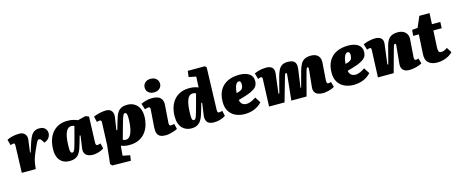

<svg xmlns="http://www.w3.org/2000/svg" viewBox="-58 -1608 6335 2651"><g transform="rotate(-15 3110.0 -282.5)"><path d="M79 -387Q79 -396 77 -408Q75 -420 59 -420Q49 -420 38 -416.5Q27 -413 16 -409L-7 -492Q32 -510 66.5 -518.5Q101 -527 129 -529Q157 -531 175 -531Q222 -531 250.5 -499.5Q279 -468 271 -414L248 -240L257 -239L298 -368Q314 -418 333.5 -454.5Q353 -491 382.5 -511Q412 -531 459 -531Q497 -531 520.5 -516.5Q544 -502 555 -480Q566 -458 566 -436Q566 -406 547 -373.5Q528 -341 476 -322L457 -351Q445 -370 436 -378Q427 -386 415 -386Q407 -386 399 -379.5Q391 -373 381 -355Q371 -337 356.5 -304.5Q342 -272 318 -218Q307 -193 299.5 -171.5Q292 -150 287 -132Q282 -114 279 -97Q276 -80 273 -62L266 0H66Z M1151 -145Q1150 -125 1154.5 -113Q1159 -101 1178 -101Q1189 -101 1201.5 -104.5Q1214 -108 1221 -111L1239 -35Q1226 -25 1200 -13Q1174 -1 1142 6.5Q1110 14 1078 14Q1041 14 1011.5 1Q982 -12 967 -39.5Q952 -67 958 -111L983 -288L971 -290L942 -189Q931 -149 918 -112.5Q905 -76 885.5 -47.5Q866 -19 833 -2.5Q800 14 749 14Q689 14 648.5 -11.5Q608 -37 587.5 -83Q567 -129 567 -191Q567 -266 586 -328.5Q605 -391 642 -436Q679 -481 733 -506Q787 -531 858 -531Q910 -531 947.5 -520.5Q985 -510 1004 -501L1116 -529L1164 -510ZM814 -89Q823 -89 829.5 -94.5Q836 -100 844 -116Q852 -132 862 -165.5Q872 -199 887 -254L935 -437Q931 -440 920 -443.5Q909 -447 895 -447Q860 -447 838 -423Q816 -399 804 -358.5Q792 -318 787.5 -268Q783 -218 783 -166Q783 -132 787 -115.5Q791 -99 798.5 -94Q806 -89 814 -89Z M1315 -366Q1317 -397 1312.5 -408Q1308 -419 1292 -419Q1284 -419 1271 -416Q1258 -413 1250 -410L1230 -490Q1250 -500 1280.5 -509.5Q1311 -519 1345.5 -525Q1380 -531 1412 -531Q1467 -531 1491 -496.5Q1515 -462 1507 -410L1480 -230L1492 -227L1524 -336Q1535 -373 1546.5 -407.5Q1558 -442 1577 -470Q1596 -498 1629 -514.5Q1662 -531 1715 -531Q1770 -531 1812.5 -506.5Q1855 -482 1879.5 -434.5Q1904 -387 1904 -316Q1904 -256 1887.5 -197.5Q1871 -139 1835 -91Q1799 -43 1741 -14.5Q1683 14 1600 14Q1566 14 1535 7.5Q1504 1 1484 -8L1471 132L1575 153L1564 229L1298 225L1275 198L1303 -64ZM1655 -428Q1648 -428 1642 -424.5Q1636 -421 1629 -408.5Q1622 -396 1613 -369Q1604 -342 1591 -295L1531 -80Q1542 -74 1553.5 -71.5Q1565 -69 1574 -69Q1604 -69 1625.5 -92.5Q1647 -116 1660 -156Q1673 -196 1679 -246Q1685 -296 1685 -349Q1685 -375 1682.5 -390.5Q1680 -406 1676 -414Q1672 -422 1666.5 -425Q1661 -428 1655 -428Z M2012 -381Q2014 -399 2008.5 -409.5Q2003 -420 1991 -420Q1979 -420 1966 -416.5Q1953 -413 1936 -407L1909 -492Q1929 -503 1973.5 -517Q2018 -531 2075 -531Q2119 -531 2152.5 -517.5Q2186 -504 2204 -473Q2222 -442 2218 -390L2200 -142Q2199 -123 2204 -111Q2209 -99 2225 -99Q2239 -99 2251.5 -102Q2264 -105 2274 -108L2292 -32Q2276 -22 2246.5 -11.5Q2217 -1 2183.5 6.5Q2150 14 2122 14Q2073 14 2044 -0.5Q2015 -15 2003 -46.5Q1991 -78 1994 -129ZM2009 -697Q2009 -739 2039 -766.5Q2069 -794 2119 -794Q2152 -794 2176.5 -781.5Q2201 -769 2215 -747Q2229 -725 2229 -697Q2229 -655 2199 -627.5Q2169 -600 2120 -600Q2069 -600 2039 -627Q2009 -654 2009 -697Z M2890 -147Q2889 -126 2893.5 -113.5Q2898 -101 2915 -101Q2924 -101 2938 -104Q2952 -107 2961 -111L2978 -35Q2968 -26 2943.5 -14.5Q2919 -3 2885.5 5.5Q2852 14 2812 14Q2741 14 2715.5 -22Q2690 -58 2697 -113L2722 -289L2710 -292L2678 -181Q2668 -144 2655 -109.5Q2642 -75 2622 -47Q2602 -19 2570 -2.5Q2538 14 2488 14Q2451 14 2418 1Q2385 -12 2359.5 -38.5Q2334 -65 2320 -106.5Q2306 -148 2306 -206Q2306 -275 2325 -334.5Q2344 -394 2381 -438Q2418 -482 2473 -506.5Q2528 -531 2600 -531Q2650 -531 2680 -523Q2710 -515 2729 -506L2737 -660L2633 -681L2644 -767H2889L2909 -746ZM2550 -89Q2559 -89 2566 -93Q2573 -97 2580 -111Q2587 -125 2596.5 -155.5Q2606 -186 2620 -237L2674 -437Q2668 -440 2660.5 -442.5Q2653 -445 2646 -446.5Q2639 -448 2630 -448Q2596 -448 2574.5 -424.5Q2553 -401 2541.5 -360.5Q2530 -320 2525.5 -268Q2521 -216 2521 -161Q2521 -132 2526 -110.5Q2531 -89 2550 -89Z M3315 -531Q3402 -531 3454.5 -496Q3507 -461 3507 -395Q3507 -368 3499.5 -343.5Q3492 -319 3470 -298.5Q3448 -278 3407.5 -258.5Q3367 -239 3300 -219L3220 -196Q3225 -165 3239 -147.5Q3253 -130 3272.5 -123Q3292 -116 3312 -116Q3334 -116 3357.5 -123.5Q3381 -131 3404.5 -143.5Q3428 -156 3448 -170L3500 -88Q3472 -58 3440 -37.5Q3408 -17 3374.5 -6Q3341 5 3310 9.5Q3279 14 3255 14Q3181 14 3123 -12.5Q3065 -39 3031.5 -92Q2998 -145 2998 -225Q2998 -326 3037 -394Q3076 -462 3147 -496.5Q3218 -531 3315 -531ZM3316 -396Q3316 -415 3311.5 -425.5Q3307 -436 3300.5 -440Q3294 -444 3286 -444Q3270 -444 3256 -430.5Q3242 -417 3231.5 -385Q3221 -353 3216 -295L3248 -304Q3270 -311 3285 -320.5Q3300 -330 3308 -348Q3316 -366 3316 -396Z M3954 -334Q3956 -358 3957 -372Q3958 -386 3944 -386Q3937 -386 3932 -377.5Q3927 -369 3921.5 -348Q3916 -327 3905 -291L3822 0H3601L3616 -387Q3617 -408 3612 -414Q3607 -420 3593 -420Q3583 -420 3571 -414.5Q3559 -409 3554 -407L3529 -492Q3557 -505 3585 -513.5Q3613 -522 3643 -526Q3673 -530 3702 -530Q3755 -530 3784.5 -502.5Q3814 -475 3806 -413L3772 -139L3784 -137L3842 -360Q3856 -413 3874.5 -451Q3893 -489 3924.5 -509.5Q3956 -530 4008 -530Q4053 -530 4081 -516Q4109 -502 4119.5 -472Q4130 -442 4123 -393L4087 -139L4096 -137L4153 -350Q4170 -412 4191 -451.5Q4212 -491 4246.5 -510.5Q4281 -530 4338 -530Q4387 -530 4417 -512Q4447 -494 4460 -464Q4473 -434 4470 -398L4452 -150Q4451 -127 4455 -113Q4459 -99 4476 -99Q4487 -99 4495.5 -101Q4504 -103 4514 -107L4535 -32Q4513 -17 4482.5 -7Q4452 3 4421.5 8.5Q4391 14 4370 14Q4328 14 4297 1.5Q4266 -11 4251.5 -38Q4237 -65 4241 -105L4266 -349Q4268 -372 4265 -379Q4262 -386 4254 -386Q4246 -386 4241 -378.5Q4236 -371 4229 -346Q4222 -321 4208 -269L4137 0H3919Z M4872 -531Q4959 -531 5011.5 -496Q5064 -461 5064 -395Q5064 -368 5056.5 -343.5Q5049 -319 5027 -298.5Q5005 -278 4964.5 -258.5Q4924 -239 4857 -219L4777 -196Q4782 -165 4796 -147.5Q4810 -130 4829.5 -123Q4849 -116 4869 -116Q4891 -116 4914.5 -123.5Q4938 -131 4961.5 -143.5Q4985 -156 5005 -170L5057 -88Q5029 -58 4997 -37.5Q4965 -17 4931.5 -6Q4898 5 4867 9.5Q4836 14 4812 14Q4738 14 4680 -12.5Q4622 -39 4588.5 -92Q4555 -145 4555 -225Q4555 -326 4594 -394Q4633 -462 4704 -496.5Q4775 -531 4872 -531ZM4873 -396Q4873 -415 4868.5 -425.5Q4864 -436 4857.5 -440Q4851 -444 4843 -444Q4827 -444 4813 -430.5Q4799 -417 4788.5 -385Q4778 -353 4773 -295L4805 -304Q4827 -311 4842 -320.5Q4857 -330 4865 -348Q4873 -366 4873 -396Z M5786 -32Q5771 -22 5740 -11Q5709 0 5673 7Q5637 14 5608 14Q5544 14 5515 -16.5Q5486 -47 5491 -102L5516 -361Q5518 -375 5514 -381Q5510 -387 5504 -387Q5496 -387 5491.5 -381.5Q5487 -376 5482 -360.5Q5477 -345 5467 -310L5382 0H5157L5173 -390Q5174 -405 5169 -412.5Q5164 -420 5154 -420Q5146 -420 5136 -417Q5126 -414 5111 -409L5086 -492Q5097 -498 5125 -507.5Q5153 -517 5189 -524Q5225 -531 5259 -531Q5312 -531 5342 -504.5Q5372 -478 5365 -423L5329 -139L5341 -136L5405 -382Q5417 -429 5437 -462Q5457 -495 5491 -513Q5525 -531 5581 -531Q5628 -531 5660.5 -513.5Q5693 -496 5709.5 -464Q5726 -432 5722 -391L5704 -142Q5703 -120 5707.5 -109.5Q5712 -99 5728 -99Q5739 -99 5749 -102Q5759 -105 5765 -107Z M5783 -511 5863 -519 5929 -673H6075L6067 -517H6187L6183 -428H6064L6051 -186Q6050 -154 6057 -133.5Q6064 -113 6096 -113Q6118 -113 6138.5 -122Q6159 -131 6181 -147L6227 -74Q6205 -50 6171 -30Q6137 -10 6095 2Q6053 14 6005 14Q5923 14 5879.5 -25.5Q5836 -65 5840 -141L5856 -428H5775Z"/></g></svg>

Font: Literata Black
Style: Italic
Weight: 900
Italic angle: -2°
Designer: Latin by Veronika Burian and Jose Scaglione. Greek by Irene Vlachou. Cyrillic by Vera Evstafieva
Foundry: TypeTogether
Version: Version 3.002